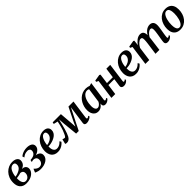

<svg xmlns="http://www.w3.org/2000/svg" viewBox="565 -2423 4299 4299"><g transform="rotate(-45 2715.0 -273.0)"><path d="M232.5 10.5Q180 10.5 142 -5.8Q104 -22 79.2 -51.8Q54.5 -81.5 42.5 -121.5Q30.5 -161.5 30.5 -209Q30.5 -289 56.2 -353.2Q82 -417.5 126 -463Q170 -508.5 225.8 -533Q281.5 -557.5 341 -557.5Q399.5 -557.5 435.5 -541.5Q471.5 -525.5 488.2 -500.2Q505 -475 505 -446.5Q505 -414.5 493.2 -384.2Q481.5 -354 455.2 -329.8Q429 -305.5 386.5 -291Q426.5 -291.5 453.8 -277.5Q481 -263.5 495 -239.5Q509 -215.5 509 -184.5Q509 -148.5 490.2 -113.8Q471.5 -79 435.8 -51Q400 -23 348.5 -6.2Q297 10.5 232.5 10.5ZM258 -37.5Q291 -37.5 318.2 -54.2Q345.5 -71 362 -100.5Q378.5 -130 378.5 -167.5Q379 -196 368.8 -214.5Q358.5 -233 340.5 -242.2Q322.5 -251.5 298 -253.5Q290 -251.5 279 -248.5Q268 -245.5 255.5 -242.2Q243 -239 229 -236.5Q214 -233.5 197 -230.8Q180 -228 161 -226Q160.5 -217.5 160.2 -208Q160 -198.5 160 -189Q160 -147.5 170.8 -113Q181.5 -78.5 203.5 -58Q225.5 -37.5 258 -37.5ZM162 -270.5Q179.5 -272.5 194.8 -275.8Q210 -279 224.5 -283.8Q239 -288.5 253 -294.5Q291.5 -309.5 319.8 -329.5Q348 -349.5 363.2 -376.2Q378.5 -403 378.5 -436.5Q378.5 -472 363 -489Q347.5 -506 317 -506Q281.5 -506 254.2 -485.5Q227 -465 208 -430.8Q189 -396.5 177.5 -354.8Q166 -313 162 -270.5Z M690 10.5Q648.5 10.5 616.8 3.2Q585 -4 564.8 -13Q544.5 -22 537 -26.5L573.5 -112Q591 -93 610.8 -77.5Q630.5 -62 652.8 -52.8Q675 -43.5 698.5 -43.5Q729 -43.5 754.5 -58Q780 -72.5 795.2 -100Q810.5 -127.5 810.5 -165.5Q810.5 -192 799.2 -213Q788 -234 764.5 -245.8Q741 -257.5 705 -257.5L652.5 -245.5L665 -297L703.5 -301Q754.5 -307.5 783.5 -327.2Q812.5 -347 824.8 -373.2Q837 -399.5 837 -425Q837 -458 813 -475.2Q789 -492.5 759 -492.5Q737 -492.5 712 -487.5Q687 -482.5 660.8 -470Q634.5 -457.5 608.5 -434L592 -482Q619 -504.5 651.5 -520.8Q684 -537 721.5 -545.5Q759 -554 800.5 -554Q877.5 -554 923.8 -524.8Q970 -495.5 970 -439Q970 -406 954 -379Q938 -352 910.8 -331Q883.5 -310 848.2 -296.5Q813 -283 775 -278L769.5 -286Q826 -293.5 866.8 -280.2Q907.5 -267 929.5 -239.5Q951.5 -212 951.5 -175.5Q951.5 -130 929.5 -95.2Q907.5 -60.5 870.5 -37Q833.5 -13.5 786.8 -1.5Q740 10.5 690 10.5Z M1443 -98Q1429 -77 1399.2 -51.5Q1369.5 -26 1326.5 -7.5Q1283.5 11 1228.5 11Q1175 11 1137 -7.2Q1099 -25.5 1075.2 -56.8Q1051.5 -88 1040.8 -127Q1030 -166 1030 -207Q1030.5 -280 1053 -343.5Q1075.5 -407 1116 -455Q1156.5 -503 1211 -530.2Q1265.5 -557.5 1329 -557.5Q1379 -557.5 1411 -542Q1443 -526.5 1458.5 -500Q1474 -473.5 1474.5 -440Q1475 -393.5 1454.2 -358.8Q1433.5 -324 1399 -299.2Q1364.5 -274.5 1323 -258.5Q1281.5 -242.5 1239.5 -234.5Q1197.5 -226.5 1162.5 -226Q1161.5 -191.5 1166.5 -161.2Q1171.5 -131 1184.2 -107.8Q1197 -84.5 1217.5 -71.2Q1238 -58 1267 -58Q1300 -58 1327.8 -68.8Q1355.5 -79.5 1378.8 -97Q1402 -114.5 1420.5 -135.5ZM1302.5 -506Q1270 -506 1245.5 -484Q1221 -462 1203.8 -426.5Q1186.5 -391 1176.5 -350Q1166.5 -309 1163.5 -270.5Q1188.5 -272 1215.5 -280.2Q1242.5 -288.5 1267.5 -302.5Q1292.5 -316.5 1312.8 -336.2Q1333 -356 1344.5 -381.2Q1356 -406.5 1355.5 -436Q1355 -471 1341.2 -488.5Q1327.5 -506 1302.5 -506Z M2139.5 10.5Q2110 10.5 2091.5 -5Q2073 -20.5 2078 -56L2117 -334.5L2139.5 -492.5L2061.5 -340L1887.5 7H1805L1771 -330.5L1759 -492Q1742.5 -420.5 1726.5 -356.8Q1710.5 -293 1695 -239.5Q1679.5 -186 1664 -143.5Q1648.5 -101 1632.5 -71.5Q1611 -32.5 1582.5 -12.2Q1554 8 1516 8Q1508.5 8 1498 6Q1487.5 4 1479 1.2Q1470.5 -1.5 1468.5 -3.5L1497.5 -120Q1501.5 -118 1514 -114.2Q1526.5 -110.5 1540.2 -107.8Q1554 -105 1560.5 -105Q1568 -105 1576.2 -113.5Q1584.5 -122 1592.8 -135.8Q1601 -149.5 1609 -166.8Q1617 -184 1623.5 -201Q1635.5 -223.5 1647.2 -257.2Q1659 -291 1669.8 -330Q1680.5 -369 1689.2 -407.2Q1698 -445.5 1704 -477L1604 -500L1611.5 -542.5H1872L1898.5 -214L1905 -115L1948.5 -214L2111.5 -542.5H2271L2209.5 -100.5Q2208 -87.5 2208.8 -77.8Q2209.5 -68 2214 -62.5Q2218.5 -57 2226 -57Q2238 -57 2251.8 -65Q2265.5 -73 2277.5 -84.5L2290 -53.5Q2284 -45 2262.2 -29.8Q2240.5 -14.5 2208.8 -2Q2177 10.5 2139.5 10.5Z M2779 -95.5Q2776 -74 2782 -65.8Q2788 -57.5 2798 -57.5Q2806.5 -57.5 2817.2 -63.5Q2828 -69.5 2842.5 -83L2856 -55.5Q2850 -46.5 2832.8 -30.8Q2815.5 -15 2789.8 -2.2Q2764 10.5 2731.5 10.5Q2699.5 10.5 2681.5 -6.5Q2663.5 -23.5 2664 -55.5L2667.5 -84Q2652.5 -61 2629.8 -39.2Q2607 -17.5 2577.5 -3.5Q2548 10.5 2511.5 10.5Q2458 10.5 2421.5 -15.5Q2385 -41.5 2366.2 -86.8Q2347.5 -132 2347.5 -190Q2347.5 -243 2361.2 -295.5Q2375 -348 2401.8 -394.8Q2428.5 -441.5 2468 -477.8Q2507.5 -514 2558.8 -534.8Q2610 -555.5 2672.5 -555.5Q2699 -555.5 2727.2 -549Q2755.5 -542.5 2777 -534L2844 -554ZM2712.5 -489Q2703 -496.5 2690 -500.5Q2677 -504.5 2661.5 -504.5Q2623.5 -504.5 2593.8 -485.8Q2564 -467 2542 -434.8Q2520 -402.5 2506 -361.8Q2492 -321 2485.2 -277Q2478.5 -233 2478.5 -191.5Q2478.5 -146.5 2488 -116.8Q2497.5 -87 2514.5 -72.2Q2531.5 -57.5 2554 -57.5Q2571.5 -57.5 2587.8 -64.8Q2604 -72 2618 -84.5Q2632 -97 2643.8 -112.5Q2655.5 -128 2664 -144.5Z M3373 -92.5Q3370.5 -74 3375.5 -65.8Q3380.5 -57.5 3388.5 -57.5Q3397.5 -57.5 3407.8 -62.8Q3418 -68 3434 -82L3447 -55Q3440.5 -46 3423.8 -30.2Q3407 -14.5 3381 -2Q3355 10.5 3321.5 10.5Q3297.5 10.5 3279 2.5Q3260.5 -5.5 3251.2 -21.8Q3242 -38 3245.5 -62.5L3271.5 -250.5H3085L3050.5 0H2929L2993 -470.5L2941.5 -495.5L2948 -529.5L3099.5 -554.5L3124.5 -540.5L3092.5 -304.5H3278.5L3311 -542H3433Z M3917 -98Q3903 -77 3873.2 -51.5Q3843.5 -26 3800.5 -7.5Q3757.5 11 3702.5 11Q3649 11 3611 -7.2Q3573 -25.5 3549.2 -56.8Q3525.5 -88 3514.8 -127Q3504 -166 3504 -207Q3504.5 -280 3527 -343.5Q3549.5 -407 3590 -455Q3630.5 -503 3685 -530.2Q3739.5 -557.5 3803 -557.5Q3853 -557.5 3885 -542Q3917 -526.5 3932.5 -500Q3948 -473.5 3948.5 -440Q3949 -393.5 3928.2 -358.8Q3907.5 -324 3873 -299.2Q3838.5 -274.5 3797 -258.5Q3755.5 -242.5 3713.5 -234.5Q3671.5 -226.5 3636.5 -226Q3635.5 -191.5 3640.5 -161.2Q3645.5 -131 3658.2 -107.8Q3671 -84.5 3691.5 -71.2Q3712 -58 3741 -58Q3774 -58 3801.8 -68.8Q3829.5 -79.5 3852.8 -97Q3876 -114.5 3894.5 -135.5ZM3776.5 -506Q3744 -506 3719.5 -484Q3695 -462 3677.8 -426.5Q3660.5 -391 3650.5 -350Q3640.5 -309 3637.5 -270.5Q3662.5 -272 3689.5 -280.2Q3716.5 -288.5 3741.5 -302.5Q3766.5 -316.5 3786.8 -336.2Q3807 -356 3818.5 -381.2Q3830 -406.5 3829.5 -436Q3829 -471 3815.2 -488.5Q3801.5 -506 3776.5 -506Z M4197.5 -543 4183.5 -413.5Q4200 -442 4222.8 -467.5Q4245.5 -493 4272 -513Q4298.5 -533 4327.8 -544.2Q4357 -555.5 4387.5 -555.5Q4424 -555.5 4447.8 -541Q4471.5 -526.5 4483.8 -496Q4496 -465.5 4496.5 -417.5Q4496.5 -410.5 4496 -401.8Q4495.5 -393 4494.5 -383.5Q4493.5 -374 4492 -364L4475.5 -379Q4492.5 -419 4515.8 -451.5Q4539 -484 4567 -507.2Q4595 -530.5 4626.8 -543Q4658.5 -555.5 4692.5 -555.5Q4745.5 -555.5 4777.5 -523.2Q4809.5 -491 4809.5 -419Q4809.5 -399.5 4805.8 -369.5Q4802 -339.5 4796.8 -306.5Q4791.5 -273.5 4786.5 -245Q4782 -218.5 4777.2 -189.8Q4772.5 -161 4768.8 -134.2Q4765 -107.5 4764 -88Q4763.5 -70.5 4768 -64.2Q4772.5 -58 4780 -58Q4790 -58 4801 -64Q4812 -70 4828.5 -84.5L4841 -58Q4834.5 -49 4817 -32.8Q4799.5 -16.5 4772.2 -3Q4745 10.5 4708.5 10.5Q4680.5 10.5 4664.2 1.5Q4648 -7.5 4641.5 -23Q4635 -38.5 4635 -58Q4635.5 -75 4639.2 -102.2Q4643 -129.5 4648.5 -160.8Q4654 -192 4659 -221.5Q4663.5 -250 4668.8 -282.8Q4674 -315.5 4677.8 -347Q4681.5 -378.5 4681.5 -404Q4681 -444.5 4670 -459.2Q4659 -474 4634.5 -474Q4615 -474 4592.5 -461.5Q4570 -449 4547.8 -426.8Q4525.5 -404.5 4506 -374.2Q4486.5 -344 4473.5 -308L4494.5 -381.5Q4493.5 -360 4491.2 -335.8Q4489 -311.5 4486 -287.2Q4483 -263 4480 -240.5L4448.5 0H4325L4355.5 -220Q4360 -249.5 4364.2 -282.2Q4368.5 -315 4371.5 -346.5Q4374.5 -378 4374 -402.5Q4373.5 -445.5 4362.2 -459.8Q4351 -474 4323.5 -474Q4306.5 -474 4286.2 -463Q4266 -452 4245.2 -433Q4224.5 -414 4206 -389.2Q4187.5 -364.5 4173.5 -337.5L4127.5 0H4005L4069.5 -471L4017 -496L4023.5 -529.5L4175.5 -555Z M5191 -556.5Q5258 -556.5 5303.8 -530.5Q5349.5 -504.5 5373 -454.8Q5396.5 -405 5396.5 -334Q5397 -266 5377.2 -203.5Q5357.5 -141 5319.5 -92.5Q5281.5 -44 5227.5 -15.8Q5173.5 12.5 5105.5 12.5Q5039.5 12.5 4994 -13.5Q4948.5 -39.5 4925 -89Q4901.5 -138.5 4901 -208.5Q4901 -278 4920.8 -340.5Q4940.5 -403 4978.2 -451.8Q5016 -500.5 5069.8 -528.5Q5123.5 -556.5 5191 -556.5ZM5176.5 -507Q5146.5 -507 5123.5 -488Q5100.5 -469 5083.8 -437.2Q5067 -405.5 5056 -366Q5045 -326.5 5039.8 -284.8Q5034.5 -243 5035 -204.5Q5035 -146 5045.5 -108.8Q5056 -71.5 5075.5 -54Q5095 -36.5 5122.5 -36.5Q5152 -36.5 5174.8 -55.5Q5197.5 -74.5 5214.2 -106.2Q5231 -138 5241.8 -177.5Q5252.5 -217 5257.8 -258.8Q5263 -300.5 5263 -339Q5262.5 -397 5253 -434Q5243.5 -471 5224.5 -489Q5205.5 -507 5176.5 -507Z"/></g></svg>

Font: Merriweather 48pt SemiBold
Style: Italic
Weight: 600
Italic angle: -7.8°
Designer: Eben Sorkin
Foundry: Eben Sorkin
Version: Version 2.101